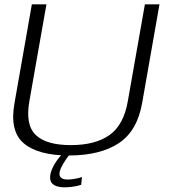

<svg xmlns="http://www.w3.org/2000/svg" viewBox="-20 -694 762 862"><path d="M289.5 4Q428 4 511.8 -50.2Q595.5 -104.5 618 -230.5L696 -674.5H630.5L554 -240.5Q535.5 -133 471.8 -87.8Q408 -42.5 298 -42.5Q188 -42.5 140.5 -88Q93 -133.5 112 -240.5L188.5 -674.5H123L45 -230.5Q22.5 -104.5 87.2 -50.2Q152 4 289.5 4ZM267.5 147Q283.5 147 299 145.2Q314.5 143.5 327 140.5Q339.5 137.5 344.5 135.5L348 100.5Q342.5 103 331.5 105.8Q320.5 108.5 307.8 110.2Q295 112 283 112Q264.5 112 255.8 105.2Q247 98.5 247 87Q247 74.5 255.2 57.5Q263.5 40.5 274.5 24.2Q285.5 8 292.5 0H257.5Q247 10 234.5 27.8Q222 45.5 213.5 65.5Q205 85.5 205 102.5Q205 119 213.2 128.5Q221.5 138 236 142.5Q250.5 147 267.5 147Z"/></svg>

Font: Anybody SemiExpanded Light
Style: Italic
Weight: 300
Width: 6
Italic angle: -10°
Version: Version 1.113;gftools[0.9.25]